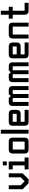

<svg xmlns="http://www.w3.org/2000/svg" viewBox="1982 -2706 724 4728"><g transform="rotate(-90 2344.0 -342.0)"><path d="M341.8 -488.3H439.5V-146.5L293 0H195.3L48.8 -146.5V-488.3H146.5V-195.3L244.1 -97.7L341.8 -195.3Z M634.8 -537.1V-634.8H732.4V-537.1ZM537.1 0V-97.7H634.8V-390.6H537.1V-488.3H732.4V-97.7H830.1V0Z M1220.7 0H1025.4Q927.7 0 927.7 -97.7V-390.6Q927.7 -488.3 1025.4 -488.3H1220.7Q1318.4 -488.3 1318.4 -390.6V-97.7Q1318.4 0 1220.7 0ZM1220.7 -97.7V-390.6H1025.4V-97.7Z M1416 -683.6H1513.7V0H1416Z M1709 -488.3H1904.3Q2002 -488.3 2002 -390.6V-293Q2002 -195.3 1904.3 -195.3H1709V-97.7H2002V0H1709Q1611.3 0 1611.3 -97.7V-390.6Q1611.3 -488.3 1709 -488.3ZM1904.3 -390.6H1709V-293H1904.3Z M2294.9 -390.6H2197.3V0H2099.6V-390.6Q2099.6 -488.3 2197.3 -488.3H2294.9L2343.8 -439.5L2392.6 -488.3H2490.2Q2587.9 -488.3 2587.9 -390.6V0H2490.2V-390.6H2392.6V0H2294.9Z M2880.9 -390.6H2783.2V0H2685.5V-390.6Q2685.5 -488.3 2783.2 -488.3H2880.9L2929.7 -439.5L2978.5 -488.3H3076.2Q3173.8 -488.3 3173.8 -390.6V0H3076.2V-390.6H2978.5V0H2880.9Z M3369.1 -488.3H3564.5Q3662.1 -488.3 3662.1 -390.6V-293Q3662.1 -195.3 3564.5 -195.3H3369.1V-97.7H3662.1V0H3369.1Q3271.5 0 3271.5 -97.7V-390.6Q3271.5 -488.3 3369.1 -488.3ZM3564.5 -390.6H3369.1V-293H3564.5Z M4052.7 -390.6H3857.4V0H3759.8V-390.6Q3759.8 -488.3 3857.4 -488.3H4052.7Q4150.4 -488.3 4150.4 -390.6V0H4052.7Z M4443.4 0Q4345.7 0 4345.7 -97.7V-390.6H4248V-488.3H4345.7V-683.6H4443.4V-488.3H4541V-390.6H4443.4V-97.7H4638.7V0Z"/></g></svg>

Font: BabelStone Runic Berhtwald
Style: Regular
Weight: 400
Designer: Andrew West
Foundry: BabelStone
Version: Version 7.004;November 9, 2023